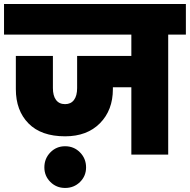

<svg xmlns="http://www.w3.org/2000/svg" viewBox="-34 -760 934 944"><path d="M-14.2 -589.8V-740.2H879.9V-589.8H793V0H611.8V-331.1H521V-321.8Q521 -218.3 457.5 -154.1Q394 -89.8 286.1 -89.8Q168.5 -89.8 106.2 -153.1Q43.9 -216.3 43.9 -321.8V-484.9H226.1V-327.1Q226.1 -289.1 241.5 -268.6Q256.8 -248 286.1 -248Q314.5 -248 329.8 -268.6Q345.2 -289.1 345.2 -327.1V-484.9H611.8V-589.8ZM286.1 164.1Q243.2 164.1 213.6 134.5Q184.1 105 184.1 63Q184.1 19.5 213.6 -10.7Q243.2 -41 286.1 -41Q329.6 -41 359.4 -10.7Q389.2 19.5 389.2 63Q389.2 105.5 359.4 134.8Q329.6 164.1 286.1 164.1Z"/></svg>

Font: Poppins ExtraBold
Style: Regular
Weight: 800
Designer: Ninad Kale (Devanagari), Jonny Pinhorn (Latin)
Foundry: Indian Type Foundry
Version: Version 3.200;PS 1.000;hotconv 16.6.54;makeotf.lib2.5.65590